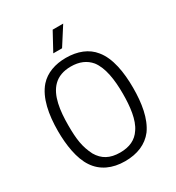

<svg xmlns="http://www.w3.org/2000/svg" viewBox="-210 -1020 1056 1153"><g transform="rotate(-30 317.5 -443.0)"><path d="M266 -769H327L407 -894H334ZM317 8C402 8 469 -20 513 -77C562 -145 578 -244 578 -350C578 -458 561 -564 507 -629C465 -682 398 -708 317 -708C243 -708 178 -685 135 -637C77 -571 57 -465 57 -350C57 -255 72 -152 116 -88C158 -25 228 8 317 8ZM317 -52C246 -52 200 -78 169 -131C136 -196 128 -252 128 -350C128 -451 141 -550 196 -604C225 -633 266 -648 317 -648C376 -648 420 -629 452 -591C494 -536 507 -448 507 -350C507 -263 497 -173 459 -120C429 -74 382 -52 317 -52Z"/></g></svg>

Font: Arthouse Owned
Style: Regular
Weight: 400
Designer: Jeremy Tribby
Foundry: Tribby Type
Version: Version 1.000;PS 001.000;hotconv 1.0.88;makeotf.lib2.5.64775